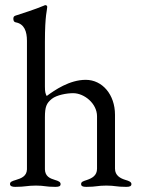

<svg xmlns="http://www.w3.org/2000/svg" viewBox="-20 -725 555 748"><path d="M19 -8C19 0 27 3 39 3C79 3 85 -2 120 -2C155 -2 156 3 196 3C211 3 216 0 216 -8C216 -16 208 -20 194 -24C174 -30 156 -38 155 -65V-268C155 -309 161 -323 182 -340C201 -355 240 -362 265 -362C308 -362 358 -322 358 -272V-68C358 -41 339 -31 319 -24C304 -19 296 -17 296 -8C296 0 302 3 316 3C356 3 359 -2 394 -2C429 -2 432 3 472 3C486 3 492 0 492 -8C492 -16 483 -20 469 -24C449 -30 428 -41 428 -68V-278C428 -356 379 -414 314 -414C251 -414 193 -374 162 -351C157 -360 155 -367 155 -388V-562C155 -669 164 -686 164 -698C164 -702 161 -705 157 -705C155 -705 153 -704 151 -703C118 -689 68 -673 40 -664C34 -662 32 -658 32 -652C32 -644 35 -639 41 -638C75 -632 85 -602 85 -566V-65C84 -38 62 -30 42 -24C25 -19 19 -16 19 -8Z"/></svg>

Font: EB Garamond
Style: Regular
Weight: 400
Designer: Georg Duffner and Octavio Pardo
Foundry: Georg Duffner
Version: Version 1.000;PS 001.000;hotconv 1.0.88;makeotf.lib2.5.64775